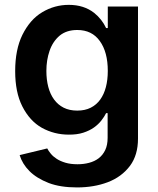

<svg xmlns="http://www.w3.org/2000/svg" viewBox="-20 -573 665 806"><path d="M303.3 213.8Q233.7 213.8 184.7 195.3Q133.2 175.1 103.3 144.9Q73.5 114.7 62.5 78.1L178.3 50.1Q183.6 60.7 193.4 72.4Q203.1 84.2 218.2 93.9Q233.3 103.7 254.8 110.1Q276.3 116.5 305.4 116.5Q331.3 116.5 354.2 110.4Q377.1 104.4 394.4 91.3Q411.6 78.1 421.7 57Q431.8 35.9 431.8 5.3V-98H425.4Q418 -83.1 405.5 -67.1Q393.1 -51.1 374.5 -37.8Q355.8 -24.5 329.7 -16Q303.6 -7.5 268.5 -7.8Q208.1 -7.8 156.2 -36.2Q104.8 -65 73.5 -126.8Q43.7 -185.7 43.7 -274.5Q43.7 -364.7 73.9 -426.5Q106.2 -491.5 157.3 -521.7Q208.8 -552.6 268.8 -552.6Q332.4 -552.6 375.4 -518.8Q408 -492.5 425.4 -455.3H432.5V-545.5H559.3V8.9Q559.3 77.8 525.9 122.9Q490.4 170.1 431.8 192.1Q374.3 213.8 303.3 213.8ZM304.3 -108.7Q336.6 -108.7 360.6 -120.7Q384.6 -132.8 400.6 -154.8Q416.5 -176.8 424.5 -207.4Q432.5 -237.9 432.5 -275.2Q432.5 -354.4 399.1 -400.6Q366.1 -447.1 304.3 -447.1Q259.6 -447.1 230.8 -423.7Q201.3 -398.8 187.9 -359Q174.7 -320.7 174.7 -275.2Q174.7 -238.6 182.7 -208.1Q190.7 -177.6 206.9 -155.4Q223 -133.2 247.3 -120.9Q271.7 -108.7 304.3 -108.7Z"/></svg>

Font: Linik Sans SemiBold
Style: Regular
Weight: 600
Designer: Fonts by Rasmus Andersson / Changes by Cristiano Sobral with parts from Marc Monis
Foundry: rsms
Version: Version 3.020; ttfautohint (v1.6)